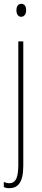

<svg xmlns="http://www.w3.org/2000/svg" viewBox="-22 -744 219 1006"><path d="M64 -690C64 -672 72 -656 89 -656C105 -656 115 -670 115 -691C115 -707 109 -724 90 -724C70 -724 64 -706 64 -690ZM27 242C69 242 100 216 100 125V-527H74V117C74 184 62 216 26 216C16 216 5 213 -2 209V236C4 239 13 242 27 242Z"/></svg>

Font: Noto Sans Ethiopic ExtraCondensed Thin
Style: Regular
Weight: 100
Width: 2
Designer: Monotype Design Team
Foundry: Monotype Imaging Inc.
Version: Version 2.102